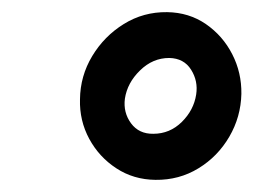

<svg xmlns="http://www.w3.org/2000/svg" viewBox="-20 -741 426 313"><path d="M110.4 -579.1Q110.8 -617.2 130.4 -649.7Q149.9 -682.1 181.9 -701.9Q213.9 -721.7 252.4 -721.2Q288.1 -720.7 315.7 -701.7Q343.3 -682.6 358.6 -652.6Q374 -622.6 373.5 -587.9Q372.6 -550.3 353.8 -518.1Q335 -485.8 303.5 -466.6Q272 -447.3 233.4 -447.8Q197.8 -448.2 169.7 -466.6Q141.6 -484.9 125.5 -514.6Q109.4 -544.4 110.4 -579.1ZM183.6 -580.1Q180.7 -557.6 193.6 -540Q206.5 -522.5 230 -522.9Q256.8 -522.9 276.4 -542.2Q295.9 -561.5 299.8 -586.9Q303.2 -608.9 291.5 -627.4Q279.8 -646 255.9 -646.5Q229 -646.5 208.3 -626.2Q187.5 -606 183.6 -580.1Z"/></svg>

Font: Roboto Condensed Black
Style: Italic
Weight: 900
Italic angle: -12°
Designer: Christian Robertson
Foundry: Google
Version: Version 3.008; 2023